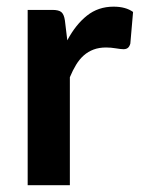

<svg xmlns="http://www.w3.org/2000/svg" viewBox="-20 -542 413 562"><path d="M61 0V-513H133.5Q152.5 -513 160 -506.2Q167.5 -499.5 170 -482L177 -424Q201.5 -470 234.5 -496.2Q267.5 -522.5 312.5 -522.5Q348 -522.5 369.5 -507L361.5 -414.5Q359 -405.5 354.2 -401.8Q349.5 -398 341.5 -398Q334 -398 319.2 -400.5Q304.5 -403 290.5 -403Q270 -403 254 -397Q238 -391 225.2 -379.8Q212.5 -368.5 202.8 -352.5Q193 -336.5 184.5 -316V0Z"/></svg>

Font: Lato
Style: Bold
Weight: 700
Designer: Lukasz Dziedzic
Foundry: tyPoland Lukasz Dziedzic
Version: Version 2.007; 2014-02-27